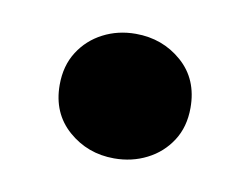

<svg xmlns="http://www.w3.org/2000/svg" viewBox="-36 -482 355 271"><g transform="rotate(10 141.0 -347.0)"><path d="M140.5 -257Q102.5 -257 74.8 -281.2Q47 -305.5 47 -346Q47 -373.5 59.8 -393.5Q72.5 -413.5 93.8 -424.5Q115 -435.5 140.5 -435.5Q179 -435.5 206.8 -411.2Q234.5 -387 234.5 -346Q234.5 -318.5 221.5 -298.5Q208.5 -278.5 187.2 -267.8Q166 -257 140.5 -257Z"/></g></svg>

Font: Geologica SemiBold
Style: Regular
Weight: 600
Designer: Sindre Bremnes, Frode Helland
Foundry: Monokrom Skriftforlag AS
Version: Version 1.010;gftools[0.9.28]